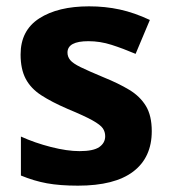

<svg xmlns="http://www.w3.org/2000/svg" viewBox="-20 -576 537 606"><path d="M459 -162Q459 -79 400.5 -34.5Q342 10 226 10Q169 10 128 2.5Q87 -5 46 -22V-145Q90 -125 141 -112Q192 -99 231 -99Q275 -99 293.5 -112Q312 -125 312 -146Q312 -160 304.5 -171Q297 -182 272 -196Q247 -210 194 -232Q143 -254 110 -275.5Q77 -297 61 -327.5Q45 -358 45 -404Q45 -480 104 -518Q163 -556 261 -556Q312 -556 358 -546Q404 -536 453 -513L408 -406Q368 -423 332 -434.5Q296 -446 259 -446Q193 -446 193 -410Q193 -397 201.5 -386.5Q210 -376 234.5 -364Q259 -352 307 -332Q354 -313 388 -292.5Q422 -272 440.5 -241.5Q459 -211 459 -162Z"/></svg>

Font: Noto Sans Balinese
Style: Bold
Weight: 700
Designer: Aditya Bayu, David Williams
Foundry: David Williams
Version: Version 2.005; ttfautohint (v1.8.4.7-5d5b)